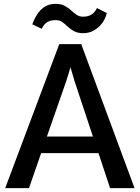

<svg xmlns="http://www.w3.org/2000/svg" viewBox="-20 -981 728 1001"><path d="M131 0H7L289 -751H403.5L681.5 0H554L493.5 -182.5H194.5ZM347.5 -630 325.5 -558.5 224.5 -269H464.5L368.5 -558.5ZM414.5 -808Q385.5 -808 366.5 -818.2Q347.5 -828.5 333.2 -842Q319 -855.5 305.2 -865.8Q291.5 -876 272.5 -876Q249.5 -876 235.2 -870Q221 -864 212.2 -853.8Q203.5 -843.5 197.5 -831L148.5 -854Q157.5 -880 172.8 -904.5Q188 -929 211.8 -945Q235.5 -961 269.5 -961Q297.5 -961 316.5 -951Q335.5 -941 350 -927.5Q364.5 -914 379.2 -904Q394 -894 412.5 -894Q432 -894 446.2 -899.8Q460.5 -905.5 470 -915.8Q479.5 -926 485.5 -939L536.5 -913Q530.5 -884.5 513 -860.8Q495.5 -837 470 -822.5Q444.5 -808 414.5 -808Z"/></svg>

Font: Koeln Type Sans
Style: Regular
Weight: 400
Designer: Eben Sorkin
Foundry: Eben Sorkin
Version: Version 2.001